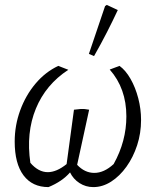

<svg xmlns="http://www.w3.org/2000/svg" viewBox="-20 -755 641 784"><path d="M178 9Q112 9 76 -39Q40 -87 40 -177Q40 -243 62.5 -304.5Q85 -366 125 -413.5Q165 -461 218 -486L259 -470Q167 -410 126.5 -311.5Q86 -213 104 -90Q137 -52 175 -52Q211 -52 252 -85L282 -307Q296 -309 310 -310Q324 -311 344 -307L295 -82Q326 -49 365 -49Q405 -49 444 -85Q496 -178 496 -280Q496 -394 428 -471L468 -486Q493 -468 513 -433Q533 -398 544.5 -354Q556 -310 556 -265Q556 -211 540 -162Q524 -113 496.5 -74.5Q469 -36 434 -13.5Q399 9 361 9Q330 9 304.5 -7.5Q279 -24 266 -51Q234 -14 178 9ZM364 -526 343 -535 409 -730 416 -735 461 -714Q441 -671 417 -624Q393 -577 364 -526Z"/></svg>

Font: Piazzolla Light
Style: Italic
Weight: 300
Italic angle: -11.3°
Designer: Juan Pablo del Peral
Foundry: Huerta Tipografica
Version: Version 1.330